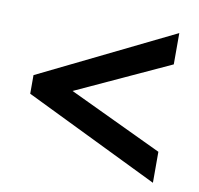

<svg xmlns="http://www.w3.org/2000/svg" viewBox="-61 -665 631 610"><g transform="rotate(10 254.5 -359.5)"><path d="M470 -118 37 -329V-389L470 -601V-500L168 -361L470 -218Z"/></g></svg>

Font: Noto Sans Hebrew Condensed SemiBold
Style: Regular
Weight: 600
Width: 3
Designer: Ben Nathan
Foundry: Google LLC
Version: Version 3.001; ttfautohint (v1.8.4.7-5d5b)